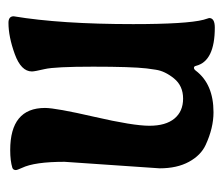

<svg xmlns="http://www.w3.org/2000/svg" viewBox="-56 -440 515 442"><g transform="rotate(-90 201.0 -219.5)"><path d="M384 -445Q366 -337 366 -170Q366 -47 376 -8L380 5Q380 18 358 18Q281 18 270 -25Q269 -30 265.5 -30Q262 -30 259 -26Q228 15 163 15Q127 15 88 -3Q64 -14 49 -41.5Q34 -69 34 -109L49 -328Q49 -397 35 -426Q30 -437 30 -440Q30 -446 35 -448Q51 -453 76 -453Q173 -453 173 -373Q173 -348 152.5 -259Q132 -170 132 -132.5Q132 -95 148.5 -75Q165 -55 194.5 -55Q224 -55 241 -76Q258 -97 261 -118L264 -139Q268 -174 268 -262Q268 -350 262.5 -373.5Q257 -397 257 -403Q257 -428 297 -442.5Q337 -457 369 -457Q384 -457 384 -445Z"/></g></svg>

Font: Aladin
Style: Regular
Weight: 400
Designer: Angel Koziupa and Alejandro Paul
Foundry: Angel Koziupa and Alejandro Paul
Version: Version 1.000